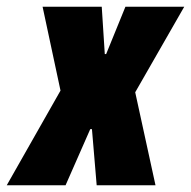

<svg xmlns="http://www.w3.org/2000/svg" viewBox="-62 -548 565 568"><path d="M-42 0 117 -280 64 -528H239L248 -388H252L309 -528H483L338 -275L398 0H224L210 -166H205L132 0Z"/></svg>

Font: Archivo ExtraCondensed Black
Style: Italic
Weight: 900
Width: 2
Italic angle: -10°
Designer: Hector Gatti
Foundry: Omnibus-Type
Version: Version 2.001